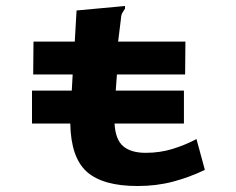

<svg xmlns="http://www.w3.org/2000/svg" viewBox="-20 -610 790 642"><path d="M87 -197V-307H220L223 -361H91L92 -471H230L236 -575L388 -589L398 -590V-581Q393 -574 389 -567Q385 -560 384 -544L375 -471H600L599 -361H371L367 -307H595V-197H363Q366 -143 392 -121Q418 -99 467 -99Q515 -99 557 -112Q599 -125 637 -145L665 -42Q613 -17 558 -2.5Q503 12 440 12Q324 12 270.5 -35.5Q217 -83 215 -197Z"/></svg>

Font: Inconsolata ExtraExpanded Black
Style: Regular
Weight: 900
Width: 8
Monospace: yes
Designer: Raph Levien, Cyreal, Brenton Simpson
Foundry: Raph Levien, Cyreal, Google
Version: Version 3.001; ttfautohint (v1.8.2.53-6de2)